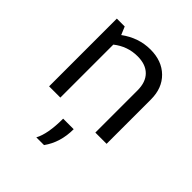

<svg xmlns="http://www.w3.org/2000/svg" viewBox="-199 -615 966 966"><g transform="rotate(45 283.5 -132.5)"><path d="M83 0V-482H139L157 -439Q229 -492 313 -492Q394 -492 443 -444Q492 -396 492 -316V0H412V-300Q412 -359 380.5 -390.5Q349 -422 291 -422Q220 -422 163 -377V0ZM219 227Q248 174 248 65H323Q323 159 274 227Z"/></g></svg>

Font: Cantarell
Style: Regular
Weight: 400
Designer: Dave Crossland, Nikolaus Waxweiler, Florian Fecher, Jacques Le Bailly, Eben Sorkin, Alexei Vanyashin, Alexios Zavras, Em
Version: Version 0.303